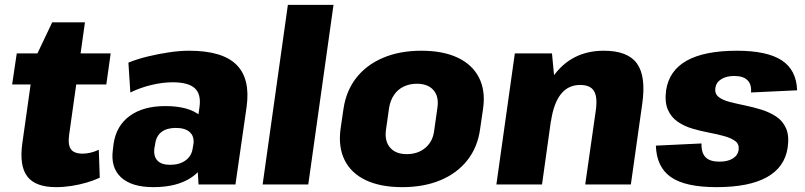

<svg xmlns="http://www.w3.org/2000/svg" viewBox="-20 -760 3315 791"><path d="M211 11Q126 11 92.5 -33Q59 -77 72 -170L120 -510L195 -668H330L265 -206Q259 -164 272 -145.5Q285 -127 321 -127Q336 -127 353 -131Q370 -135 387 -143L391 -28Q368 -17 337.5 -8Q307 1 274.5 6Q242 11 211 11ZM49 -540H436L418 -412H30Z M785 -201 802 -320Q809 -372 782.5 -396.5Q756 -421 691 -421Q650 -421 604 -410Q558 -399 517 -379L509 -502Q546 -517 589.5 -527.5Q633 -538 677 -544.5Q721 -551 759 -551Q896 -551 954 -493.5Q1012 -436 996 -320L950 0H798ZM612 11Q522 11 478.5 -29.5Q435 -70 445 -143L448 -168Q459 -242 514.5 -282.5Q570 -323 661 -323Q758 -323 805.5 -283Q853 -243 843 -170L839 -144Q829 -70 769.5 -29.5Q710 11 612 11ZM681 -81Q720 -81 745 -99.5Q770 -118 774 -150L777 -167Q781 -198 762 -215.5Q743 -233 704 -233Q667 -233 645 -216Q623 -199 619 -165L616 -149Q612 -116 628.5 -98.5Q645 -81 681 -81Z M1354 -740 1250 0H1062L1166 -740Z M1637 11Q1548 11 1487.5 -17.5Q1427 -46 1400 -100Q1373 -154 1383 -229L1395 -311Q1406 -386 1448 -439.5Q1490 -493 1558.5 -522Q1627 -551 1716 -551Q1805 -551 1865.5 -522.5Q1926 -494 1953.5 -440Q1981 -386 1970 -311L1958 -229Q1948 -154 1905.5 -100Q1863 -46 1794.5 -17.5Q1726 11 1637 11ZM1656 -125Q1702 -125 1733 -151.5Q1764 -178 1769 -224L1782 -316Q1789 -362 1766 -388.5Q1743 -415 1697 -415Q1667 -415 1642.5 -403Q1618 -391 1603 -368.5Q1588 -346 1583 -316L1570 -224Q1564 -179 1587 -152Q1610 -125 1656 -125Z M2435 -308Q2442 -362 2426.5 -386Q2411 -410 2370 -410Q2321 -410 2291 -372.5Q2261 -335 2250 -261L2177 -181L2185 -240Q2208 -392 2280 -471.5Q2352 -551 2468 -551Q2566 -551 2604 -498.5Q2642 -446 2626 -333L2579 0H2391ZM2101 -540H2254L2268 -393L2213 0H2025Z M2932 11Q2804 11 2744.5 -30Q2685 -71 2682 -160L2870 -169Q2869 -130 2887 -112Q2905 -94 2944 -94Q2978 -94 2999 -107Q3020 -120 3023 -143Q3026 -166 3009.5 -178.5Q2993 -191 2964.5 -199Q2936 -207 2901.5 -213.5Q2867 -220 2833 -230Q2799 -240 2772 -258.5Q2745 -277 2731.5 -308Q2718 -339 2724 -387Q2736 -469 2809 -510Q2882 -551 3016 -551Q3140 -551 3200.5 -511.5Q3261 -472 3264 -388L3074 -379Q3077 -412 3059.5 -429.5Q3042 -447 3005 -447Q2972 -447 2951 -433.5Q2930 -420 2927 -397Q2924 -374 2940 -361Q2956 -348 2984.5 -340.5Q3013 -333 3047.5 -326Q3082 -319 3116 -308.5Q3150 -298 3177.5 -280Q3205 -262 3218.5 -231Q3232 -200 3225 -152Q3213 -71 3139.5 -30Q3066 11 2932 11Z"/></svg>

Font: Pathway Extreme SemiCondensed ExtraBold
Style: Italic
Weight: 800
Width: 4
Italic angle: -8°
Version: Version 1.001;gftools[0.9.26]